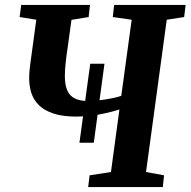

<svg xmlns="http://www.w3.org/2000/svg" viewBox="-20 -763 777 783"><path d="M304 -181 348 -503H406L362.5 -181ZM339.5 0 345.5 -48 432.5 -61.5 467 -316.5Q442 -308.5 412.2 -301.8Q382.5 -295 352 -291.2Q321.5 -287.5 292 -287.5Q235.5 -287.5 198 -300Q160.5 -312.5 138.8 -334Q117 -355.5 108 -383.5Q99 -411.5 99 -443Q99 -459 100.5 -475.8Q102 -492.5 104 -506L128 -682.5L60 -693.5L66.5 -743H347L341.5 -693.5L271.5 -682L256.5 -573.5Q251.5 -541.5 248 -509.5Q244.5 -477.5 244.5 -452.5Q244.5 -418 253.8 -395.5Q263 -373 284.2 -362Q305.5 -351 340 -351Q360 -351 385.2 -354Q410.5 -357 434.5 -361.8Q458.5 -366.5 474.5 -372L517 -682.5L440 -693.5L445.5 -743H737L731 -693.5L660 -682.5L575.5 -61.5L649 -48L644 0Z"/></svg>

Font: Merriweather
Style: Bold Italic
Weight: 700
Italic angle: -7.8°
Version: Version 2.101